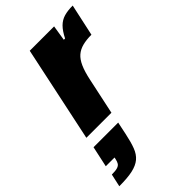

<svg xmlns="http://www.w3.org/2000/svg" viewBox="-311 -596 964 964"><g transform="rotate(-45 171.0 -114.5)"><path d="M-12 0 96 -510H269L256 -428H265Q283 -464 302.5 -483.5Q322 -503 347.5 -510.5Q373 -518 409 -518L372 -348Q336 -348 309 -341Q282 -334 263 -317.5Q244 -301 230.5 -270.5Q217 -240 207 -192L166 0ZM-67 289 -52 221Q-26 221 -12.5 217Q1 213 7 204Q13 195 16 180L18 170H-44L-20 59H155L141 126Q131 174 119 205.5Q107 237 85.5 255Q64 273 28 281Q-8 289 -67 289Z"/></g></svg>

Font: Saira SemiCondensed Black
Style: Italic
Weight: 900
Width: 4
Italic angle: -12°
Designer: Hector Gatti with collaboration of the Omnibus-Type team
Foundry: Omnibus-Type
Version: Version 1.101